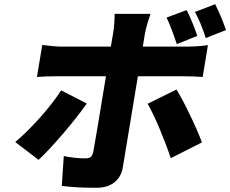

<svg xmlns="http://www.w3.org/2000/svg" viewBox="-20 -831 1096 914"><path d="M181.1 -616.8Q240.1 -609 278.8 -609H507.8L518.5 -672.9Q525.6 -714.5 525.6 -764.9H696.7Q691.4 -751.1 682.2 -720.2Q672.9 -689.3 670.1 -671.9L659.8 -609H865.8Q919.4 -609 969.8 -616.1L945 -464.8Q897.4 -468 843.4 -468H636.4L564.6 -34.1Q557.2 10.7 524.9 36.8Q492.5 62.9 438.6 62.9Q340.2 62.9 274.1 54L283.7 -88.1Q335.9 -77.1 385.7 -77.1Q403.8 -77.1 412.3 -84.3Q420.8 -91.6 424.4 -110.1Q433.6 -157.7 484.4 -468H255.3Q198.5 -468 155.9 -464.8ZM163.7 -70 52.6 -154.8Q108.7 -202.1 169.6 -270.2Q230.5 -338.4 271.3 -400.9L393.1 -338.1Q348 -273.8 278.4 -192.6Q208.8 -111.5 163.7 -70ZM682.9 -337 820 -404.8Q847.7 -360.4 884.4 -283.9Q921.2 -207.4 941.4 -153.1L793 -78.1Q770.6 -144.9 739.2 -219.5Q707.7 -294 682.9 -337ZM821.7 -621.1Q791.2 -711.6 772.7 -747.2L868.6 -783Q894.2 -733.3 919.4 -660.2ZM959.5 -649.9Q936.1 -723.7 908 -774.1L1004.3 -811.1Q1032.3 -756 1055.8 -687.9Z"/></svg>

Font: Karasuma Gothic
Style: Italic
Weight: 900
Italic angle: -9.39999°
Designer: Rasmus Andersson / Ryoko Nishizuka
Foundry: Genbu
Version: Version 1.00